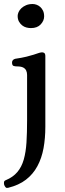

<svg xmlns="http://www.w3.org/2000/svg" viewBox="-37 -731 323 957"><path d="M98 -332Q98 -345 98 -357.5Q98 -370 93.5 -379.5Q89 -389 78.5 -394.5Q68 -400 47 -400Q38 -400 30.5 -402.5Q23 -405 23 -420Q23 -426 27 -431Q31 -436 39 -438Q73 -443 95 -448.5Q117 -454 131 -458.5Q145 -463 153.5 -466Q162 -469 170 -470Q178 -471 183.5 -467Q189 -463 189 -451V-99Q189 -42 180 7.5Q171 57 149.5 97Q128 137 92.5 164.5Q57 192 4 205Q-4 207 -8 203.5Q-12 200 -16 191Q-18 183 -17 176.5Q-16 170 -8 167Q28 152 49.5 126.5Q71 101 81.5 64Q92 27 95 -21.5Q98 -70 98 -131ZM117 -591Q106 -591 94.5 -594Q83 -597 73.5 -604.5Q64 -612 57.5 -623.5Q51 -635 51 -652Q51 -660 55.5 -670.5Q60 -681 69.5 -690Q79 -699 93 -705Q107 -711 126 -711Q135 -711 145 -707.5Q155 -704 163.5 -696.5Q172 -689 177.5 -677.5Q183 -666 183 -649Q183 -628 166 -609.5Q149 -591 117 -591Z"/></svg>

Font: Alice
Style: Regular
Weight: 400
Designer: Cyreal (www.cyreal.org)
Foundry: Cyreal (www.cyreal.org)
Version: Version 1.010